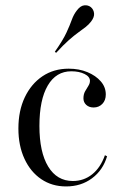

<svg xmlns="http://www.w3.org/2000/svg" viewBox="-20 -682 456 714"><path d="M225.8 11.3Q173.4 11.3 133.5 -15.7Q93.5 -42.7 71 -91.5Q48.4 -140.3 48.4 -204Q48.4 -270.2 72.2 -320.2Q96 -370.2 137.9 -398.4Q179.8 -426.6 235.5 -426.6Q274.2 -426.6 305.2 -413.7Q336.3 -400.8 354.8 -379.4Q373.4 -358.1 373.4 -330.6Q373.4 -308.9 360.5 -295.6Q347.6 -282.3 328.2 -282.3Q311.3 -282.3 300.8 -291.9Q290.3 -301.6 290.3 -316.1Q290.3 -331.5 296.4 -342.3Q302.4 -353.2 308.5 -362.5Q314.5 -371.8 314.5 -381.5Q314.5 -396.8 294.4 -406.9Q274.2 -416.9 245.2 -416.9Q188.7 -416.9 157.7 -364.1Q126.6 -311.3 126.6 -213.7Q126.6 -116.1 159.3 -62.5Q191.9 -8.9 250.8 -8.9Q291.9 -8.9 323 -33.9Q354 -58.9 370.2 -104.8L378.2 -100.8Q362.9 -49.2 322.2 -19Q281.5 11.3 225.8 11.3ZM188.7 -485.5 183.9 -489.5Q214.5 -533.1 227.4 -561.3Q240.3 -589.5 247.2 -608.9Q254 -628.2 266.1 -643.5Q279 -660.5 293.1 -662.1Q307.3 -663.7 317.7 -655.6Q328.2 -646.8 329.8 -632.7Q331.5 -618.5 318.5 -601.6Q309.7 -590.3 298.4 -581.5Q287.1 -572.6 271.8 -561.7Q256.5 -550.8 236.3 -533.1Q216.1 -515.3 188.7 -485.5Z"/></svg>

Font: Playfair 144pt SemiCondensed Light
Style: Regular
Weight: 300
Width: 4
Designer: Claus Eggers Sørensen
Foundry: Claus Eggers Sørensen
Version: Version 2.203